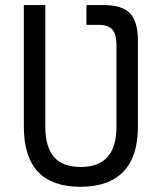

<svg xmlns="http://www.w3.org/2000/svg" viewBox="-20 -713 626 743"><path d="M314.5 -693.4H381.3Q452.6 -693.4 483.2 -661.4Q513.7 -629.4 513.7 -555.2V-222.7Q513.7 -106.4 457 -48.3Q400.4 9.8 291 9.8Q72.3 9.8 72.3 -222.7V-693.4H155.3V-222.7Q155.3 -145 188.5 -106Q221.7 -66.9 293 -66.9Q430.7 -66.9 430.7 -222.7V-538.6Q430.7 -580.6 414.8 -598.6Q398.9 -616.7 362.3 -616.7H314.5Z"/></svg>

Font: CaskaydiaMono NF SemiLight
Style: Regular
Weight: 350
Designer: Aaron Bell
Foundry: Saja Typeworks
Version: Version 2111.001; ttfautohint (v1.8.4);Nerd Fonts 3.1.1